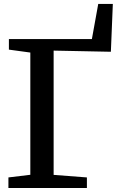

<svg xmlns="http://www.w3.org/2000/svg" viewBox="-20 -938 594 958"><path d="M131.3 -675.8V-65.9L22 -52.7V0H413.6V-52.7L247.6 -65.4V-685.5L533.2 -679.7L543 -918.5H470.2L438.5 -743.2H24.4V-690.4Z"/></svg>

Font: Merriweather
Style: Regular
Weight: 400
Designer: Eben Sorkin
Foundry: Eben Sorkin
Version: Version 1.584; ttfautohint (v1.6)